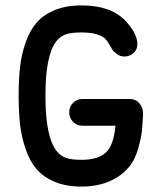

<svg xmlns="http://www.w3.org/2000/svg" viewBox="-20 -672 600 710"><path d="M49 -317Q49 -377 54 -423Q59 -469 74.5 -514Q90 -559 115 -588Q140 -617 182 -634.5Q224 -652 281 -652Q389 -652 443 -596Q488 -548 488 -509Q488 -488 473.5 -475.5Q459 -463 440 -463Q425 -463 413 -471.5Q401 -480 396 -487.5Q391 -495 384 -508Q376 -522 368 -530Q360 -538 338 -545Q316 -552 281 -552Q244 -552 223.5 -545Q203 -538 188 -519Q148 -468 148 -317Q148 -166 189 -114Q204 -95 224.5 -88Q245 -81 281 -81Q341 -81 370.5 -107Q400 -133 407 -207H285Q264 -207 250 -221.5Q236 -236 236 -257Q236 -278 250.5 -292Q265 -306 285 -306Q372 -306 459 -306Q459 -306 460 -306Q482 -306 495.5 -290Q509 -274 509 -253Q509 -251 509 -250Q507 -209 504.5 -186Q502 -163 493 -129.5Q484 -96 469 -71Q442 -29 393.5 -5.5Q345 18 281 18Q224 18 181.5 0Q139 -18 114 -48Q89 -78 74 -123Q59 -168 54 -213.5Q49 -259 49 -317Z"/></svg>

Font: Brass Mono
Style: Bold
Weight: 700
Monospace: yes
Version: Version 1.100; ttfautohint (v1.8.3) -l 8 -r 50 -G 200 -x 14 